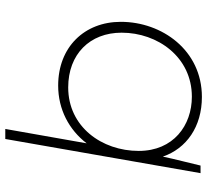

<svg xmlns="http://www.w3.org/2000/svg" viewBox="-48 -516 765 708"><g transform="rotate(90 334.0 -162.5)"><path d="M591 -520C581 -476 568 -429 558 -381C528 -468 448 -525 338 -525C166 -525 61 -378 61 -226C61 -92 154 5 296 5C384 5 459 -35 509 -100L456 200H493L619 -520ZM337 -488C443 -488 537 -420 537 -292C537 -156 448 -32 303 -32C180 -32 101 -112 101 -229C101 -362 191 -488 337 -488Z"/></g></svg>

Font: Fixel Display ExtraLight
Style: Italic
Weight: 200
Italic angle: -10°
Designer: AlfaBravo + MacPaw
Foundry: Kyrylo Tkachov, Marchela Mozhyna, Serhii Makarenko, Maria Weinstein, Zakhar Kryvoshyya
Version: Version 1.210;Glyphs 3.2 (3217)